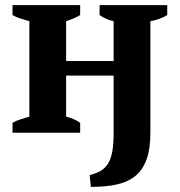

<svg xmlns="http://www.w3.org/2000/svg" viewBox="-20 -520 704 752"><path d="M294 0H29V-39Q43 -47 60 -52.5Q77 -58 95 -63V-437Q77 -442 60 -447.5Q43 -453 29 -461V-500H294V-461Q271 -447 239 -437V-281H425V-437Q396 -443 370 -461V-500H635V-461Q608 -444 569 -437V0Q569 62 554.5 103Q540 144 511.5 168Q483 192 439.5 202Q396 212 336 212L331 166Q358 159 376 148Q394 137 405 117.5Q416 98 420.5 69.5Q425 41 425 0V-224H239V-63Q256 -59 269.5 -53Q283 -47 294 -39Z"/></svg>

Font: PT Serif
Style: Bold
Weight: 700
Designer: A.Korolkova, O.Umpeleva, V.Yefimov
Foundry: ParaType Ltd
Version: Version 1.000W OFL; ttfautohint (v1.6)